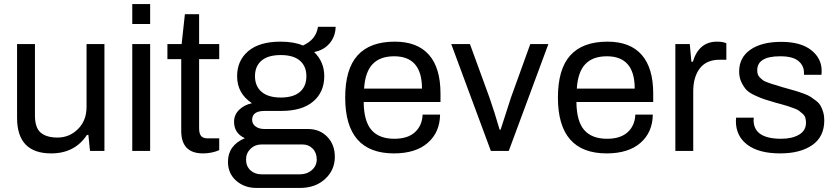

<svg xmlns="http://www.w3.org/2000/svg" viewBox="-20 -743 4117 945"><path d="M232 12Q64 12 64 -163V-526H152V-175Q152 -114 180.5 -90Q209 -66 263 -66Q322 -66 364 -108Q406 -150 406 -217V-526H494V0H423L415 -79H408Q348 12 232 12Z M631 -625V-723H719V-625ZM631 0V-526H719V0Z M979 12Q872 12 872 -99V-452H804V-526H874L890 -673H960V-526H1059V-452H960V-112Q960 -86 969.5 -74Q979 -62 1003 -62H1059V-4Q1022 12 979 12Z M1242 182Q1183 182 1142.5 146.5Q1102 111 1102 53Q1102 -27 1185 -63Q1132 -87 1132 -144Q1132 -178 1157 -202.5Q1182 -227 1220 -235Q1147 -283 1147 -368Q1147 -445 1202 -491.5Q1257 -538 1361 -538Q1427 -538 1471 -519Q1536 -548 1545 -611H1632Q1631 -564 1602.5 -530Q1574 -496 1526 -487Q1576 -439 1576 -368Q1576 -290 1521.5 -243.5Q1467 -197 1364 -197H1282Q1221 -197 1221 -153Q1221 -133 1238 -120.5Q1255 -108 1282 -108H1496Q1554 -108 1591 -69.5Q1628 -31 1628 29Q1628 94 1580 138Q1532 182 1457 182ZM1488 -368Q1488 -417 1456 -444.5Q1424 -472 1362 -472Q1299 -472 1267 -444.5Q1235 -417 1235 -368Q1235 -319 1267.5 -291Q1300 -263 1362 -263Q1424 -263 1456 -290.5Q1488 -318 1488 -368ZM1267 115H1456Q1491 115 1515 94Q1539 73 1539 42Q1539 9 1519 -11.5Q1499 -32 1469 -32H1267Q1235 -32 1213 -10.5Q1191 11 1191 42Q1191 75 1212.5 95Q1234 115 1267 115Z M1919 12Q1679 12 1679 -263Q1679 -403 1740 -470.5Q1801 -538 1923 -538Q2034 -538 2091 -473.5Q2148 -409 2148 -283V-241H1770Q1771 -146 1808.5 -103Q1846 -60 1921 -60Q1987 -60 2022.5 -92.5Q2058 -125 2060 -179H2146Q2145 -92 2085.5 -40Q2026 12 1919 12ZM1772 -307H2057Q2057 -466 1920 -466Q1850 -466 1813.5 -427Q1777 -388 1772 -307Z M2396 0 2201 -526H2293L2389 -263Q2416 -185 2439 -105H2444Q2487 -240 2495 -263L2590 -526H2679L2484 0Z M2966 12Q2726 12 2726 -263Q2726 -403 2787 -470.5Q2848 -538 2970 -538Q3081 -538 3138 -473.5Q3195 -409 3195 -283V-241H2817Q2818 -146 2855.5 -103Q2893 -60 2968 -60Q3034 -60 3069.5 -92.5Q3105 -125 3107 -179H3193Q3192 -92 3132.5 -40Q3073 12 2966 12ZM2819 -307H3104Q3104 -466 2967 -466Q2897 -466 2860.5 -427Q2824 -388 2819 -307Z M3304 0V-526H3375L3383 -439H3390Q3420 -538 3509 -538Q3539 -538 3555 -530V-449H3522Q3457 -449 3424.5 -406.5Q3392 -364 3392 -293V0Z M3820 12Q3715 12 3658.5 -30.5Q3602 -73 3602 -147Q3602 -159 3603 -164H3690Q3689 -158 3689 -151Q3690 -60 3825 -60Q3878 -60 3912.5 -80Q3947 -100 3947 -139Q3947 -153 3943.5 -164Q3940 -175 3930 -183.5Q3920 -192 3912.5 -198Q3905 -204 3886.5 -210.5Q3868 -217 3859.5 -220Q3851 -223 3827.5 -229.5Q3804 -236 3796 -238Q3760 -249 3743.5 -254Q3727 -259 3697.5 -272.5Q3668 -286 3654.5 -300Q3641 -314 3629.5 -337.5Q3618 -361 3618 -391Q3618 -460 3673.5 -498.5Q3729 -537 3825 -537Q3921 -537 3972.5 -496.5Q4024 -456 4024 -395Q4024 -379 4023 -375H3937V-386Q3937 -420 3909.5 -443Q3882 -466 3820 -466Q3707 -466 3707 -397Q3707 -386 3710 -377Q3713 -368 3720.5 -361Q3728 -354 3734 -349Q3740 -344 3754.5 -338.5Q3769 -333 3777 -330.5Q3785 -328 3804 -322.5Q3823 -317 3831 -314Q3842 -311 3866.5 -304Q3891 -297 3903 -293.5Q3915 -290 3936.5 -282Q3958 -274 3969.5 -266.5Q3981 -259 3996 -247.5Q4011 -236 4018.5 -223Q4026 -210 4031.5 -191.5Q4037 -173 4037 -151Q4037 -70 3978 -29Q3919 12 3820 12Z"/></svg>

Font: Archivo
Style: Regular
Weight: 400
Designer: Hector Gatti
Foundry: Omnibus-Type
Version: Version 2.001